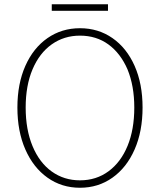

<svg xmlns="http://www.w3.org/2000/svg" viewBox="-20 -872 754 905"><path d="M62 -365Q62 -477 99.5 -561.5Q137 -646 204 -692.5Q271 -739 357 -739Q443 -739 510 -692.5Q577 -646 614.5 -561.5Q652 -477 652 -365Q652 -253 614.5 -167.5Q577 -82 510 -34.5Q443 13 357 13Q271 13 204 -34.5Q137 -82 99.5 -167.5Q62 -253 62 -365ZM492 -65Q550 -108 581.5 -185Q613 -262 613 -365Q613 -467 581 -545Q548 -621 491 -662.5Q434 -704 357 -704Q282 -704 224 -663Q166 -622 133.5 -545.5Q101 -469 101 -365Q101 -261 133.5 -183Q166 -105 224 -63.5Q282 -22 357 -22Q434 -22 492 -65ZM224 -852H489V-821H224Z"/></svg>

Font: Merged Yaku Han JP Thin
Style: Regular
Weight: 250
Designer: Ryoko NISHIZUKA 西塚涼子 (kana, bopomofo & ideographs); Paul D. Hunt (Latin, Greek & Cyrillic); Sandoll Communications 산돌커뮤니
Foundry: Adobe
Version: Version 2.004